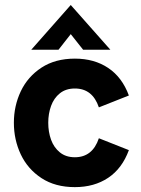

<svg xmlns="http://www.w3.org/2000/svg" viewBox="-20 -738 564 768"><path d="M35.5 -247Q35.5 -314.5 63.2 -373Q91 -431.5 146 -467.5Q201 -503.5 279.5 -503.5Q357 -503.5 412.8 -466.2Q468.5 -429 495.5 -356L375.5 -308.5Q350 -384 279.5 -384Q243.5 -384 219.5 -364.8Q195.5 -345.5 184.2 -314.2Q173 -283 173 -247Q173 -210.5 184.2 -179.2Q195.5 -148 219.5 -128.5Q243.5 -109 279.5 -109Q350 -109 375.5 -185L495.5 -137.5Q468.5 -64 412.8 -26.8Q357 10.5 279.5 10.5Q201 10.5 146 -25.5Q91 -61.5 63.2 -120.2Q35.5 -179 35.5 -247ZM263 -718 421.5 -539H312.5L263 -601.5L214 -539H105Z"/></svg>

Font: HK Grotesk ExtraBold
Style: Regular
Weight: 800
Designer: Alfredo Marco Pradil
Foundry: Hanken Design Co.
Version: Version 3.001